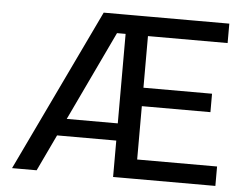

<svg xmlns="http://www.w3.org/2000/svg" viewBox="-49 -719 988 778"><g transform="rotate(5 445.5 -330.0)"><path d="M27 0 342 -660H500L439 -582H403L127 0ZM154 -148V-218H476V-148ZM486 0V-79H854V0ZM438 0V-660H529V0ZM486 -296V-371H808V-296ZM486 -581V-660H853V-581Z"/></g></svg>

Font: Bricolage Grotesque 24pt
Style: Regular
Weight: 400
Designer: Mathieu Triay
Foundry: Atelier Triay
Version: Version 1.001;gftools[0.9.33.dev8+g029e19f]